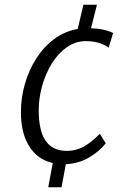

<svg xmlns="http://www.w3.org/2000/svg" viewBox="-20 -683 556 808"><path d="M183 105 202 3Q137 -12 102.5 -68Q68 -124 68 -211Q68 -270.5 84.5 -328.8Q101 -387 132.2 -436.2Q163.5 -485.5 207.8 -518.5Q252 -551.5 307 -561L331 -663H388L363 -564Q389.5 -563.5 414.2 -558.2Q439 -553 456 -544L437 -482Q425 -491.5 410 -497.8Q395 -504 377.8 -507Q360.5 -510 342 -510Q298 -510 261.2 -484.2Q224.5 -458.5 198.2 -416Q172 -373.5 157.5 -322Q143 -270.5 143 -219Q143 -131.5 172.5 -89.8Q202 -48 261 -48Q300 -48 332.5 -66Q365 -84 400 -120L425 -80Q400.5 -48 357 -21.5Q313.5 5 257 8L239 105Z"/></svg>

Font: Koeln Type Sans Light
Style: Italic
Weight: 300
Italic angle: -7.5°
Designer: Eben Sorkin
Foundry: Eben Sorkin
Version: Version 2.001